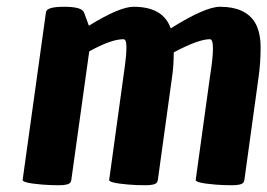

<svg xmlns="http://www.w3.org/2000/svg" viewBox="-20 -532 791 568"><path d="M601 -416Q567 -416 494 -377Q494 -338 489 -304L447 0Q446 6 444 8Q438 16 410.5 16Q383 16 360 14Q301 9 303 0L350 -341Q354 -371 354 -393.5Q354 -416 345 -416Q309 -416 244 -380L191 0Q190 6 188 8Q182 16 154.5 16Q127 16 104 14Q45 9 47 0L116 -496Q118 -512 169.5 -512Q221 -512 228 -496Q228 -494 229 -494L243 -456Q334 -512 375 -512Q463 -512 485 -448Q587 -512 631 -512Q705 -512 734 -466Q751 -437 751 -392Q751 -347 745 -304L703 0Q702 6 700 8Q694 16 666.5 16Q639 16 616 14Q557 9 559 0L601 -304Q610 -360 610 -388Q610 -416 601 -416Z"/></svg>

Font: Chau Philomene One
Style: Italic
Weight: 400
Designer: Vicente Lamonaca
Foundry: TipoType
Version: Version 1.002